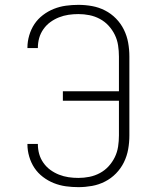

<svg xmlns="http://www.w3.org/2000/svg" viewBox="-20 -763 640 791"><path d="M303 8Q277 8 251.5 4.5Q226 1 202 -8.5Q178 -18 157 -34Q136 -50 122 -71Q108 -92 100.5 -117.5Q93 -143 93 -168V-170H136V-169Q136 -148 141.5 -128.5Q147 -109 159 -92Q171 -75 187.5 -63Q204 -51 223 -43.5Q242 -36 262 -33Q282 -30 303 -30Q326 -30 348.5 -34.5Q371 -39 391.5 -50Q412 -61 427.5 -78Q443 -95 453 -115.5Q463 -136 466.5 -159Q470 -182 470 -205V-348H239V-387H470V-530Q470 -553 466.5 -576Q463 -599 453 -619.5Q443 -640 427.5 -657Q412 -674 391.5 -685Q371 -696 348.5 -700.5Q326 -705 303 -705Q282 -705 262 -702Q242 -699 223 -691.5Q204 -684 187.5 -672Q171 -660 159 -643Q147 -626 141.5 -606.5Q136 -587 136 -566V-565H93V-567Q93 -592 100.5 -617.5Q108 -643 122 -664Q136 -685 157 -701Q178 -717 202 -726.5Q226 -736 251.5 -739.5Q277 -743 303 -743Q331 -743 359 -738Q387 -733 412.5 -720Q438 -707 458 -686.5Q478 -666 490.5 -640.5Q503 -615 508 -587Q513 -559 513 -530V-205Q513 -176 508 -148Q503 -120 490.5 -94.5Q478 -69 458 -48.5Q438 -28 412.5 -15Q387 -2 359 3Q331 8 303 8Z"/></svg>

Font: Iosevka Aile Extralight
Style: Regular
Weight: 200
Designer: Belleve Invis
Foundry: Belleve Invis
Version: Version 31.1.0; ttfautohint (v1.8.4)